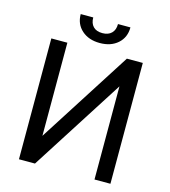

<svg xmlns="http://www.w3.org/2000/svg" viewBox="-127 -990 968 1091"><g transform="rotate(15 356.5 -444.0)"><path d="M530.8 -710.9H624.5V0H530.8V-547.9L180.7 0H86.4V-710.9H180.7V-163.1ZM504.4 -887.7Q504.4 -828.6 464.1 -792.7Q423.8 -756.8 358.4 -756.8Q293 -756.8 252.4 -793Q211.9 -829.1 211.9 -887.7H285.6Q285.6 -853.5 304.2 -834.2Q322.8 -814.9 358.4 -814.9Q392.6 -814.9 411.9 -834Q431.2 -853 431.2 -887.7Z"/></g></svg>

Font: SteelSelectRoboto
Style: Roboto-Regular
Weight: 400
Designer: Google
Version: Version 2.137; 2017